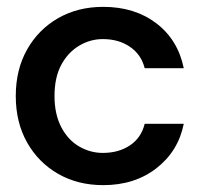

<svg xmlns="http://www.w3.org/2000/svg" viewBox="-20 -528 588 560"><path d="M281 12Q207 12 149.5 -21Q92 -54 59 -112.5Q26 -171 26 -248Q26 -325 59 -383.5Q92 -442 149.5 -475Q207 -508 281 -508Q373 -508 436 -460Q499 -412 516 -329H402Q392 -369 359 -391.5Q326 -414 280 -414Q243 -414 210.5 -394.5Q178 -375 158.5 -338.5Q139 -302 139 -248Q139 -195 158.5 -157.5Q178 -120 210.5 -101Q243 -82 280 -82Q326 -82 359 -104Q392 -126 402 -167H516Q500 -87 436.5 -37.5Q373 12 281 12Z"/></svg>

Font: Host Grotesk Light Medium
Style: Regular
Weight: 500
Version: Version 1.003